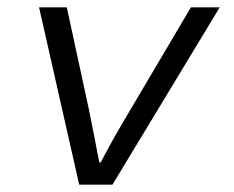

<svg xmlns="http://www.w3.org/2000/svg" viewBox="-20 -506 640 526"><path d="M197 0H288L582 -486H503L337 -205C307 -155 279 -106 256 -61H252C243 -107 234 -156 224 -204L163 -486H87L197 0Z"/></svg>

Font: Source Code Variable
Style: Italic
Weight: 400
Italic angle: -11°
Monospace: yes
Designer: Paul D. Hunt, Teo Tuominen
Foundry: Adobe Systems Incorporated
Version: Version 1.005;PS 1.0;hotconv 16.6.54;makeotf.lib2.5.65590